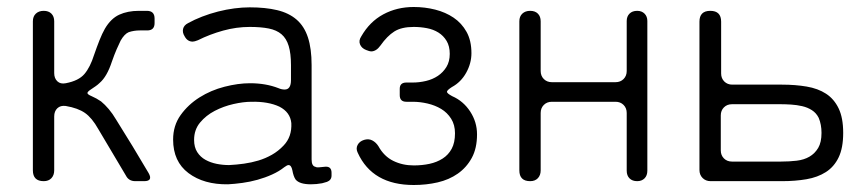

<svg xmlns="http://www.w3.org/2000/svg" viewBox="-20 -518 2478 549"><path d="M74 -31V-457Q74 -471 82.5 -479Q91 -487 105 -487Q119 -487 127 -479Q135 -471 135 -457V-309Q135 -294 144 -285.5Q153 -277 168 -280Q205 -287 221.5 -306.5Q238 -326 249 -361Q257 -384 264.5 -403Q272 -422 280 -436Q297 -465 321 -476Q345 -487 377 -487H400Q422 -487 422 -465V-452Q422 -431 401 -431H380Q363 -431 348 -426Q336 -421 325 -402Q320 -392 313.5 -377Q307 -362 300 -342Q286 -299 265 -281Q260 -276 253.5 -271.5Q247 -267 241 -263Q230 -256 230 -252Q230 -248 242 -243Q256 -237 269 -228Q280 -219 291 -206Q302 -193 312 -176L359 -100L405 -23Q418 0 392 0H367Q348 0 340 -16L261 -149Q243 -181 223 -195Q203 -209 168 -215Q153 -217 144 -208.5Q135 -200 135 -185V-31Q135 -17 127 -8.5Q119 0 105 0Q74 0 74 -31Z M632 9Q563 10 519 -23Q475 -56 475 -119Q475 -159 496.5 -189Q518 -219 550.5 -239.5Q583 -260 622 -270Q661 -280 695 -280Q740 -280 776 -266Q785 -262 794 -262Q812 -262 812 -289V-332Q812 -365 805.5 -386.5Q799 -408 785 -420Q771 -432 748.5 -436.5Q726 -441 694 -441Q656 -441 618 -430.5Q580 -420 546 -403Q536 -399 531 -399Q516 -399 508 -414Q501 -425 503.5 -435.5Q506 -446 518 -452Q536 -462 558 -470.5Q580 -479 603.5 -485Q627 -491 650 -494Q673 -497 694 -497Q739 -497 772.5 -489Q806 -481 828 -462Q850 -443 860.5 -411Q871 -379 871 -332V-62Q871 -43 882 -41Q885 -39 891.5 -39.5Q898 -40 907 -41Q928 -44 928 -24V-16Q928 -3 915 2L901 6Q885 9 869 9Q836 9 825 -5Q819 -14 816 -31Q813 -46 805 -46Q801 -46 793 -40Q778 -28 758 -19Q738 -10 716.5 -4Q695 2 673 5Q651 8 632 9ZM635 -46Q656 -47 677.5 -50Q699 -53 719 -59Q739 -65 757.5 -75.5Q776 -86 791 -102Q815 -127 813 -166Q810 -197 779 -213Q747 -228 699 -227Q676 -227 647.5 -220.5Q619 -214 594 -201Q569 -188 552 -167.5Q535 -147 535 -118Q535 -97 544 -83Q553 -69 567.5 -61Q582 -53 599.5 -49.5Q617 -46 635 -46Z M1163 11Q1045 11 1003 -81Q997 -93 1002.5 -103.5Q1008 -114 1021 -118Q1034 -122 1044.5 -116.5Q1055 -111 1062 -100Q1078 -71 1104.5 -58Q1131 -45 1163 -45Q1187 -45 1208 -49.5Q1229 -54 1245.5 -64.5Q1262 -75 1271.5 -92.5Q1281 -110 1281 -137Q1281 -161 1270 -178.5Q1259 -196 1241.5 -206.5Q1224 -217 1202.5 -222Q1181 -227 1160 -227H1142Q1123 -227 1123 -246V-264Q1123 -282 1142 -282H1160Q1179 -282 1198 -286.5Q1217 -291 1232 -301Q1247 -311 1256.5 -326.5Q1266 -342 1266 -364Q1266 -386 1257 -401Q1248 -416 1233.5 -425Q1219 -434 1200.5 -437.5Q1182 -441 1163 -441Q1128 -441 1107.5 -428Q1087 -415 1068 -388Q1056 -371 1041 -371Q1037 -371 1027 -375Q1014 -380 1009.5 -391Q1005 -402 1013 -414Q1037 -456 1076 -477Q1115 -498 1163 -498Q1195 -498 1224.5 -490.5Q1254 -483 1277 -467.5Q1300 -452 1314 -427Q1328 -402 1328 -366Q1328 -337 1313 -310Q1298 -283 1272 -269Q1258 -260 1258 -255.5Q1258 -251 1273 -243Q1305 -229 1324.5 -199Q1344 -169 1344 -134Q1344 -94 1329 -66.5Q1314 -39 1289 -21.5Q1264 -4 1231.5 3.5Q1199 11 1163 11Z M1465 -31V-457Q1465 -471 1473.5 -479Q1482 -487 1496 -487Q1510 -487 1518 -479Q1526 -471 1526 -457V-315Q1526 -301 1535 -292Q1544 -283 1558 -283H1740Q1754 -283 1763 -292Q1772 -301 1772 -315V-458Q1772 -471 1780 -479Q1788 -487 1802 -487Q1815 -487 1823 -479Q1831 -471 1831 -458V-30Q1831 -16 1823 -8Q1815 0 1802 0Q1788 0 1780 -8Q1772 -16 1772 -30V-195Q1772 -209 1763 -218Q1754 -227 1740 -227H1558Q1544 -227 1535 -218Q1526 -209 1526 -195V-31Q1526 -17 1518 -8.5Q1510 0 1496 0Q1465 0 1465 -31Z M1980 -32V-456Q1980 -487 2011 -487Q2042 -487 2042 -456V-308Q2042 -294 2051 -285Q2060 -276 2074 -276H2216Q2254 -276 2286.5 -270.5Q2319 -265 2342 -250Q2365 -235 2378 -208Q2391 -181 2391 -138Q2391 -95 2378 -68Q2365 -41 2341.5 -26Q2318 -11 2286 -5.5Q2254 0 2216 0H2012Q1998 0 1989 -9Q1980 -18 1980 -32ZM2073 -56H2213Q2237 -56 2258 -58.5Q2279 -61 2294.5 -70Q2310 -79 2319.5 -95Q2329 -111 2329 -138Q2329 -162 2321 -181Q2314 -195 2301.5 -203Q2289 -211 2273.5 -214.5Q2258 -218 2242 -219Q2226 -220 2213 -220H2073Q2059 -220 2050 -211Q2041 -202 2041 -188V-88Q2041 -74 2050 -65Q2059 -56 2073 -56Z"/></svg>

Font: Higure Gothic
Style: Regular
Weight: 400
Designer: Yoshimichi Ohira
Foundry: Positype
Version: Version 1.000